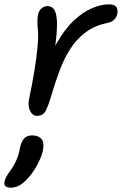

<svg xmlns="http://www.w3.org/2000/svg" viewBox="-63 -522 562 885"><path d="M107 12Q94 12 84.5 2Q75 -8 71 -24.5Q67 -41 70 -61Q84 -126 94.5 -189Q105 -252 110 -305Q115 -358 111 -392Q109 -415 109.5 -428Q110 -441 112 -454Q116 -472 128 -483Q140 -494 157 -494Q176 -494 187 -477.5Q198 -461 199.5 -420.5Q201 -380 191.5 -308.5Q182 -237 158 -128L131 -154Q158 -251 195.5 -318Q233 -385 275.5 -425.5Q318 -466 360.5 -484Q403 -502 439 -502Q466 -502 474 -488.5Q482 -475 477 -456Q475 -444 464 -432Q453 -420 431 -416Q376 -405 335 -375.5Q294 -346 264 -301Q234 -256 212 -197.5Q190 -139 170 -70Q160 -38 152 -20Q144 -2 133.5 5Q123 12 107 12ZM-13 343Q-48 343 -42 315Q-40 305 -34.5 294Q-29 283 -12 260Q1 241 9 224Q17 207 22 190.5Q27 174 30 156Q36 129 49 115.5Q62 102 85 102Q114 102 128 118.5Q142 135 135 170Q129 201 107.5 240.5Q86 280 55 311Q36 329 19.5 336Q3 343 -13 343Z"/></svg>

Font: Shantell Sans
Style: Italic
Weight: 400
Italic angle: -11°
Designer: Stephen Nixon, Anya Danilova, Shantell Martin
Foundry: Arrow Type
Version: Version 1.011;[c5ecc13dd]